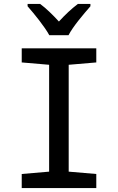

<svg xmlns="http://www.w3.org/2000/svg" viewBox="-20 -961 603 981"><path d="M232 -781H330C353 -826 408 -890 442 -929V-941H378C344 -915 315 -888 281 -851C249 -886 215 -919 185 -941H121V-929C156 -889 208 -825 232 -781ZM91 0H472V-72L331 -84V-630L472 -642V-714H91V-642L231 -630V-84L91 -72Z"/></svg>

Font: Noto Sans Mono SemiCondensed Medium
Style: Regular
Weight: 500
Width: 4
Designer: Monotype Design Team
Foundry: Monotype Imaging Inc.
Version: Version 2.014